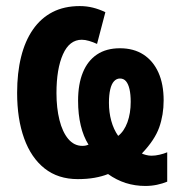

<svg xmlns="http://www.w3.org/2000/svg" viewBox="-20 -577 595 629"><path d="M241.2 -557.1Q263.7 -557.1 284.2 -552Q304.7 -546.9 325.2 -537.1L297.9 -433.1Q285.2 -439 272 -442.9Q258.8 -446.8 248 -446.8Q207.5 -446.8 186.3 -399.2Q165 -351.6 165 -272Q165 -223.1 174.8 -183.8Q184.6 -144.5 203.6 -121.8Q222.7 -99.1 250 -99.1Q255.9 -99.1 261.5 -100.3Q267.1 -101.6 270 -103Q253.4 -129.4 244.6 -165.8Q235.8 -202.1 235.8 -247.1Q235.8 -301.3 251.5 -339.6Q267.1 -377.9 297.6 -398.4Q328.1 -418.9 373 -418.9Q418 -418.9 450 -398.2Q481.9 -377.4 499 -339.4Q516.1 -301.3 516.1 -248Q516.1 -200.7 501.5 -159.4Q486.8 -118.2 444.8 -74.2Q448.7 -71.8 458.3 -69.3Q467.8 -66.9 476.1 -66.9Q488.8 -66.9 502.4 -70.1Q516.1 -73.2 527.8 -78.1V18.1Q512.7 24.4 494.4 28.3Q476.1 32.2 456.1 32.2Q422.4 32.2 391.8 22.5Q361.3 12.7 334 -6.8Q314.5 1 289.8 5.4Q265.1 9.8 234.9 9.8Q170.4 9.8 126.2 -25.1Q82 -60.1 59.1 -123.5Q36.1 -187 36.1 -272.9Q36.1 -338.4 49.1 -390.6Q62 -442.9 87.9 -480.2Q113.8 -517.6 152.1 -537.4Q190.4 -557.1 241.2 -557.1ZM373 -319.8Q361.8 -319.8 353.5 -310.8Q345.2 -301.8 341.1 -283.9Q336.9 -266.1 336.9 -240.2Q336.9 -209 344.5 -181.2Q352.1 -153.3 367.2 -131.8Q386.7 -147 397.5 -176.5Q408.2 -206.1 408.2 -243.2Q408.2 -267.6 404.3 -284.7Q400.4 -301.8 392.8 -310.8Q385.3 -319.8 373 -319.8Z"/></svg>

Font: Open Sans Condensed
Style: Regular
Weight: 400
Width: 3
Designer: Monotype Design Team
Foundry: Monotype Imaging Inc.
Version: Version 3.000